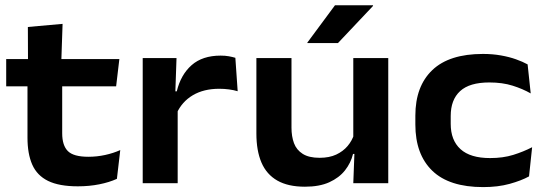

<svg xmlns="http://www.w3.org/2000/svg" viewBox="-20 -710 2115 744"><path d="M281.5 12Q209 12 166.2 -9Q123.5 -30 105 -72Q86.5 -114 86.5 -176.5V-425.5H221V-193.5Q221 -146.5 243 -124.5Q265 -102.5 322.5 -102.5Q355.5 -102.5 387.5 -109.5Q419.5 -116.5 446 -128.5L433 -17Q403.5 -3.5 364.8 4.2Q326 12 281.5 12ZM4 -375.5V-481H442.5L430 -375.5ZM88.5 -470 88 -605.5 222.5 -617.5 217.5 -470Z M664.5 -270.5 634.5 -356H665Q680.5 -420.5 722.5 -457.5Q764.5 -494.5 835 -494.5Q852.5 -494.5 866.5 -492Q880.5 -489.5 892 -486L901 -356.5Q886 -361 867.5 -363.5Q849 -366 829.5 -366Q769.5 -366 727.2 -341Q685 -316 664.5 -270.5ZM533 0V-485H664L658.5 -326.5L668.5 -323V0Z M1109.5 -485V-215.5Q1109.5 -181.5 1119.2 -155.2Q1129 -129 1153 -113.8Q1177 -98.5 1218.5 -98.5Q1256 -98.5 1282.8 -111Q1309.5 -123.5 1327 -144.2Q1344.5 -165 1352.5 -190.5L1371.5 -113.5H1348Q1339.5 -78.5 1316.8 -49.8Q1294 -21 1256 -3.8Q1218 13.5 1161.5 13.5Q1096.5 13.5 1054.8 -10.2Q1013 -34 993.2 -80Q973.5 -126 973.5 -192.5V-485ZM1484.5 -485V0H1349L1354 -133L1349 -146V-485ZM1278 -689.5H1425.5V-687L1289.5 -543H1171V-545Z M1852.5 15Q1720.5 15 1655 -48.5Q1589.5 -112 1589.5 -227.5V-262Q1589.5 -375.5 1655 -438.2Q1720.5 -501 1851.5 -501Q1889 -501 1921.2 -495.2Q1953.5 -489.5 1979.5 -480.2Q2005.5 -471 2024.5 -460.5L2036.5 -348Q2006 -365.5 1966.5 -378Q1927 -390.5 1876 -390.5Q1799.5 -390.5 1763 -357Q1726.5 -323.5 1726.5 -260.5V-230Q1726.5 -166.5 1764.5 -132Q1802.5 -97.5 1879 -97.5Q1929.5 -97.5 1968.8 -109.8Q2008 -122 2042 -139.5L2030 -26.5Q2000 -10 1954.8 2.5Q1909.5 15 1852.5 15Z"/></svg>

Font: Anek Gujarati SemiExpanded SemiBold
Style: Regular
Weight: 600
Width: 6
Designer: Mrunmayee Ghaisas (Gujarati), Yesha Goshar (Latin)
Foundry: Ek Type
Version: Version 1.003